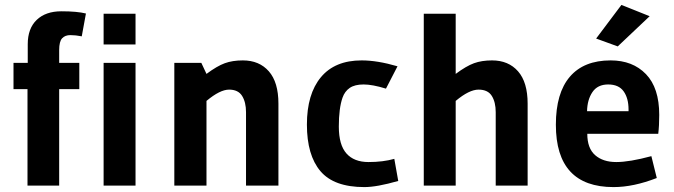

<svg xmlns="http://www.w3.org/2000/svg" viewBox="-20 -756 2745 782"><path d="M330 -701 313 -608Q288 -613 266.5 -613Q245 -613 233 -600Q221 -587 221 -552V-500H303V-393H221V0H92V-393H35V-500H93V-576Q93 -640 129.5 -675Q166 -710 230 -710Q294 -710 330 -701Z M532 -575H402V-700H532ZM532 0H402V-500H532Z M1114 0H982V-299Q982 -340 966 -365.5Q950 -391 913 -391Q876 -391 821 -345V0H690V-500H800L821 -455Q864 -487 895.5 -498.5Q927 -510 969 -510Q1036 -510 1075 -465.5Q1114 -421 1114 -334Z M1586 -109 1602 -19Q1515 6 1464 6Q1340 6 1285 -59Q1230 -124 1230 -248.5Q1230 -373 1287 -441.5Q1344 -510 1453 -510Q1517 -510 1599 -486L1552 -395Q1497 -412 1461 -412Q1425 -412 1404.5 -398Q1384 -384 1375 -358Q1360 -315 1360 -240.5Q1360 -166 1391 -131Q1422 -96 1481 -96Q1540 -96 1586 -109Z M2129 0H1999V-299Q1999 -340 1983 -365.5Q1967 -391 1929 -391Q1891 -391 1836 -345V0H1706V-700H1836V-455Q1879 -487 1910.5 -498.5Q1942 -510 1984 -510Q2051 -510 2090 -465.5Q2129 -421 2129 -334Z M2655 -31Q2560 6 2479 6Q2244 6 2244 -248Q2244 -377 2301 -443.5Q2358 -510 2467 -510Q2557 -510 2611 -454Q2665 -398 2665 -288Q2665 -244 2661 -211H2372Q2372 -152 2404 -124Q2436 -96 2490 -96Q2544 -96 2633 -120ZM2540 -303V-310Q2540 -356 2520 -384Q2500 -412 2457 -412Q2414 -412 2393 -381Q2372 -350 2371 -303ZM2496 -567 2408 -599 2511 -736 2626 -690Z"/></svg>

Font: Gudea
Style: Bold
Weight: 700
Designer: Agustina Mingote
Foundry: Agustina Mingote
Version: Version 1.002